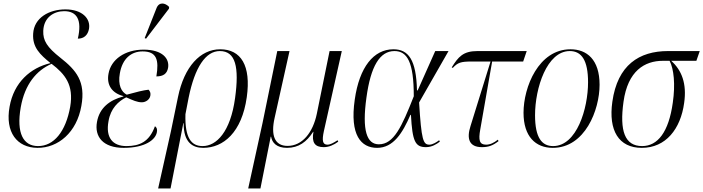

<svg xmlns="http://www.w3.org/2000/svg" viewBox="-20 -824 3967 1083"><path d="M191 10C308 11 413 -77 439 -227C464 -364 410 -428 321 -498C245 -558 222 -595 224 -650C227 -727 285 -761 342 -761C413 -761 444 -713 419 -606C453 -606 475 -625 482 -661C492 -719 444 -771 349 -771C257 -771 172 -724 167 -634C162 -557 206 -516 265 -468C152 -442 58 -359 34 -222C8 -78 76 9 191 10ZM193 0C113 -1 71 -70 97 -219C120 -349 186 -427 271 -464C347 -406 397 -345 376 -222C351 -82 284 1 193 0Z M804 -606 933 -775 934 -785C911 -809 876 -815 862 -776L796 -609ZM678 10C799 10 858 -36 865 -79C868 -94 864 -106 854 -112C822 -23 766 0 693 0C615 0 575 -48 592 -140C604 -213 648 -253 692 -275C730 -258 754 -247 780 -247C802 -247 824 -262 828 -284C831 -299 826 -310 818 -318C789 -315 749 -305 695 -290C665 -305 644 -345 656 -410C670 -493 720 -534 784 -534C863 -534 878 -488 862 -393C902 -393 922 -409 928 -441C937 -492 898 -544 790 -544C685 -544 606 -489 592 -408C580 -343 613 -298 676 -282V-280C599 -260 541 -216 527 -136C512 -53 561 10 678 10Z M872 239H942L1014 -129H1016C1015 -20 1067 10 1126 10C1240 10 1344 -77 1372 -276C1397 -454 1339 -546 1222 -546C1110 -546 1019 -448 984 -277L944 -83ZM1123 0C1060 0 1022 -44 1026 -180L1044 -273C1079 -445 1140 -536 1220 -536C1309 -536 1330 -446 1306 -271C1280 -80 1201 0 1123 0Z M1380 239H1449L1507 -53H1509C1515 -19 1540 10 1599 10C1665 10 1710 -24 1746 -80H1748C1737 -20 1756 6 1806 6C1836 6 1864 -7 1888 -25L1884 -33C1861 -18 1843 -8 1827 -8C1800 -8 1795 -30 1807 -85L1908 -536H1839L1767 -182C1745 -76 1685 -1 1602 -1C1528 -1 1507 -62 1529 -159L1613 -536H1544L1461 -131Z M2107 10C2199 10 2251 -74 2295 -176H2298C2306 -26 2322 6 2383 6C2416 6 2443 -11 2461 -25L2457 -33C2444 -23 2421 -8 2402 -8C2367 -8 2357 -33 2344 -246L2510 -536H2435L2336 -314H2332C2328 -487 2284 -546 2199 -546C2088 -546 2007 -446 1981 -262C1952 -61 2017 10 2107 10ZM2117 -10C2049 -10 2021 -88 2047 -274C2071 -450 2122 -536 2205 -536C2277 -536 2314 -474 2314 -281C2246 -108 2201 -10 2117 -10Z M2698 6C2734 6 2759 -2 2792 -28L2788 -36C2767 -19 2745 -8 2722 -8C2684 -8 2678 -33 2689 -94L2756 -477H2931L2951 -536H2673C2592 -536 2565 -503 2528 -444L2534 -441C2562 -471 2579 -477 2640 -477H2747L2634 -113C2611 -42 2626 6 2698 6Z M3098 10C3280 10 3362 -204 3362 -346C3362 -488 3290 -546 3198 -546C3018 -546 2933 -333 2933 -188C2933 -54 3001 10 3098 10ZM3100 0C3037 0 2998 -46 2998 -174C2998 -328 3065 -536 3194 -536C3261 -536 3297 -483 3297 -360C3297 -211 3233 0 3100 0Z M3600 10C3736 10 3819 -97 3839 -243C3855 -353 3825 -428 3766 -481H3908L3927 -536H3748C3585 -536 3463 -457 3434 -250C3411 -88 3470 10 3600 10ZM3602 0C3504 0 3474 -86 3497 -250C3521 -424 3616 -481 3719 -481H3757C3781 -435 3790 -348 3775 -245C3752 -79 3690 0 3602 0Z"/></svg>

Font: Noto Serif Display SemiCondensed Light
Style: Italic
Weight: 300
Width: 4
Italic angle: -12°
Designer: Monotype Design Team
Foundry: Monotype Imaging Inc.
Version: Version 2.009